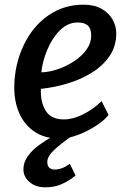

<svg xmlns="http://www.w3.org/2000/svg" viewBox="-20 -584 551 820"><path d="M236.5 8Q170 8 126 -22.5Q82 -53.5 61.2 -103Q40.5 -152.5 41 -211.5Q41.5 -307.5 81 -390.5Q119 -471 185.5 -517.5Q252 -564 336.5 -564Q382.5 -564 413.5 -546.5Q444.5 -529 460.5 -501Q476.5 -473 476.5 -441Q476.5 -387.5 448.8 -346Q421 -304.5 374.2 -275Q327.5 -245.5 270.2 -228Q213 -210.5 154.5 -204.5V-188.5Q155.5 -139 178.2 -106.5Q201 -74 252.5 -74Q291 -74 333.2 -94.8Q375.5 -115.5 414 -152L443.5 -93.5Q432 -77.5 408.5 -59.8Q385 -42 355 -26.5Q325 -11 294 -1.5Q263 8 236.5 8ZM156.5 -275Q191 -276 228 -288.8Q265 -301.5 297.2 -323Q329.5 -344.5 349.5 -372.2Q369.5 -400 369.5 -431.5Q369.5 -462 355 -475Q340.5 -488 312.5 -488Q269.5 -488 236 -454.5Q202 -420.5 181.5 -370.5Q161 -320.5 156.5 -275ZM174.5 216Q131.5 216 105.8 193.2Q80 170.5 80 139.5Q80 109.5 98.2 83.8Q116.5 58 146 36.2Q175.5 14.5 208.5 -3.5L252 -29L286.5 -3Q241 29 211.5 56.2Q182 83.5 182 107.5Q182 125.5 191.2 132.8Q200.5 140 213 140Q229 140 244 134.5Q259 129 278.5 115.5L302.5 165.5Q279.5 185.5 247 200.8Q214.5 216 174.5 216Z"/></svg>

Font: Merriweather Sans Italic
Style: Regular
Weight: 400
Italic angle: -7.5°
Designer: Eben Sorkin
Foundry: Eben Sorkin
Version: Version 1.008; ttfautohint (v1.7.19-72a1) -l 8 -r 50 -G 200 